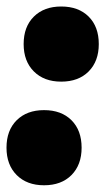

<svg xmlns="http://www.w3.org/2000/svg" viewBox="-22 -545 319 579"><path d="M110.8 13.7Q59.1 13.7 28.3 -17.1Q-2.4 -47.9 -2.4 -99.6Q-2.4 -151.9 28.3 -182.4Q59.1 -212.9 110.8 -212.9Q163.1 -212.9 193.6 -182.4Q224.1 -151.9 224.1 -99.6Q224.1 -47.9 193.6 -17.1Q163.1 13.7 110.8 13.7ZM162.6 -298.8Q110.8 -298.8 80.1 -329.6Q49.3 -360.4 49.3 -412.1Q49.3 -464.4 80.1 -494.9Q110.8 -525.4 162.6 -525.4Q214.8 -525.4 245.4 -494.9Q275.9 -464.4 275.9 -412.1Q275.9 -360.4 245.4 -329.6Q214.8 -298.8 162.6 -298.8Z"/></svg>

Font: Schibsted Grotesk Black
Style: Italic
Weight: 900
Italic angle: -12°
Designer: Bakken & Baeck AS, Henrik Kongsvoll
Foundry: Schibsted ASA
Version: Version 1.100;gftools[0.9.25]